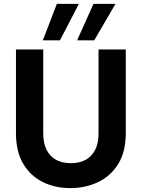

<svg xmlns="http://www.w3.org/2000/svg" viewBox="-20 -954 727 986"><path d="M341 12Q263 12 200 -19Q137 -50 99.5 -112.5Q62 -175 62 -271V-700H202V-270Q202 -219 219 -185Q236 -151 267.5 -133.5Q299 -116 344 -116Q389 -116 420.5 -133.5Q452 -151 469 -185Q486 -219 486 -270V-700H626V-271Q626 -175 587.5 -112.5Q549 -50 484 -19Q419 12 341 12ZM376 -747 460 -934H573L464 -747ZM200 -747 272 -934H385L288 -747Z"/></svg>

Font: DM Sans 18pt ExtraBold
Style: Regular
Weight: 800
Designer: Colophon Foundry, Jonny Pinhorn
Foundry: Colophon Foundry
Version: Version 4.004;gftools[0.9.30]